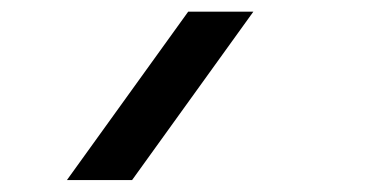

<svg xmlns="http://www.w3.org/2000/svg" viewBox="-20 -196 640 330"><path d="M415.5 -176 207 113.5H95L303.5 -176Z"/></svg>

Font: JuliaMono Medium
Style: Regular
Weight: 500
Monospace: yes
Designer: cormullion
Foundry: corm
Version: Version 0.054; ttfautohint (v1.8.4)